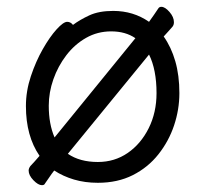

<svg xmlns="http://www.w3.org/2000/svg" viewBox="-20 -518 602 563"><path d="M139 -18Q131 -8 124.5 2Q118 12 112 20Q110 25 103 25Q92 25 78 10.5Q64 -4 64 -18Q64 -24 69 -31Q74 -36 81.5 -44.5Q89 -53 96 -61Q56 -119 56 -207Q56 -251 70.5 -294.5Q85 -338 105.5 -374Q126 -410 146 -432Q166 -454 177 -454Q187 -454 194 -445Q214 -460 242 -473Q270 -486 312 -486Q371 -486 417 -454Q425 -465 431.5 -474.5Q438 -484 444 -493Q447 -498 453 -498Q464 -498 477 -483Q490 -468 490 -453Q490 -445 486 -440Q482 -435 475 -427.5Q468 -420 460 -411Q482 -380 494 -338.5Q506 -297 506 -245Q506 -197 490.5 -150.5Q475 -104 444.5 -65.5Q414 -27 369.5 -4.5Q325 18 267 18Q229 18 197 8.5Q165 -1 139 -18ZM377 -406Q348 -426 306 -426Q266 -426 232.5 -407Q199 -388 174.5 -356Q150 -324 136.5 -285.5Q123 -247 123 -208Q123 -154 140 -115ZM179 -67Q214 -43 267 -43Q316 -43 354.5 -69.5Q393 -96 416 -142Q439 -188 439 -245Q439 -279 433.5 -307.5Q428 -336 417 -358Z"/></svg>

Font: Moon Stars Kai HW
Style: Regular
Weight: 400
Designer: GuiWonder
Version: Version 1.101